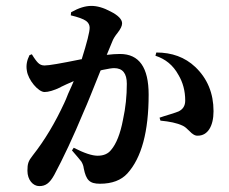

<svg xmlns="http://www.w3.org/2000/svg" viewBox="-20 -598 777 651"><path d="M113 33C134 33 148 24 164 -5C194 -61 228 -133 265 -222C276 -246 294 -292 321 -359C322 -360 325 -360 328 -361C347 -365 360 -367 367 -367C396 -367 410 -349 410 -314C410 -273 406 -233 397 -192C388 -144 374 -110 357 -90C347 -77 332 -70 311 -70C292 -70 265 -79 230 -97L224 -88C241 -69 251 -56 256 -50C260 -43 263 -36 264 -27C272 13 284 25 319 25C360 25 391 13 412 -10C460 -63 484 -152 484 -277C484 -369 452 -415 387 -415C374 -415 359 -414 342 -412L361 -458C364 -466 370 -476 379 -487C389 -500 394 -510 394 -519C394 -532 381 -546 355 -559C331 -572 309 -578 290 -578C269 -578 247 -571 222 -557L221 -556L220 -546C245 -540 262 -534 272 -527C280 -521 284 -513 284 -504C284 -490 275 -454 257 -397C256 -397 253 -397 250 -396C186 -383 146 -376 131 -376C122 -376 115 -379 109 -385C104 -390 97 -399 88 -414L80 -411C71 -393 68 -376 71 -359C75 -327 110 -286 131 -286C144 -286 162 -291 185 -302L186 -303C191 -305 197 -308 205 -312C216 -317 224 -320 230 -323C226 -314 220 -299 211 -280C206 -266 201 -256 198 -249C167 -182 132 -123 91 -71C76 -52 73 -43 73 -19C73 12 92 33 113 33ZM651 -138C684 -138 704 -170 704 -221C704 -282 683 -332 642 -371C607 -404 563 -420 510 -420L507 -409C541 -398 567 -377 585 -344C600 -319 608 -290 608 -257C608 -239 600 -227 585 -220C577 -217 561 -211 536 -204C530 -202 525 -200 521 -199L524 -189C555 -186 580 -181 599 -172C606 -169 613 -163 622 -154C632 -143 642 -137 651 -138Z"/></svg>

Font: AllPunType Bold
Style: Regular
Weight: 700
Version: 1.0